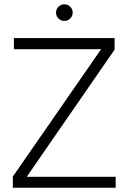

<svg xmlns="http://www.w3.org/2000/svg" viewBox="-20 -878 601 898"><path d="M521 0H40V-52L453 -648H45V-700H516V-646L105 -51H521ZM281 -780Q265 -780 253.5 -791.5Q242 -803 242 -819Q242 -835 253.5 -846.5Q265 -858 281 -858Q297 -858 308.5 -846.5Q320 -835 320 -819Q320 -803 308.5 -791.5Q297 -780 281 -780Z"/></svg>

Font: Kulim Park ExtraLight
Style: Regular
Weight: 275
Designer: Noponies / Dale Sattler
Foundry: Noponies
Version: Version 1.000; ttfautohint (v1.8.3)